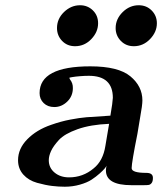

<svg xmlns="http://www.w3.org/2000/svg" viewBox="-20 -706 618 732"><path d="M48.8 -95.2Q48.8 -139.2 84 -175Q119.1 -210.9 174.8 -230Q211.9 -243.2 247.6 -250Q283.2 -256.8 309.6 -259Q335.9 -261.2 400.9 -265.1Q409.7 -316.9 410.2 -333Q410.2 -417 318.8 -417Q302.7 -417 284.9 -415.5Q267.1 -414.1 255.6 -412.1Q244.1 -410.2 244.1 -409.2Q244.1 -408.2 245.6 -406Q247.1 -403.8 247.1 -402.8Q258.3 -388.7 257.8 -370.1Q257.8 -339.4 236.3 -318.6Q214.8 -297.9 187 -297.9Q162.1 -297.9 146.5 -313Q130.9 -328.1 130.9 -351.1Q130.9 -453.1 324.2 -453.1Q431.2 -453.1 477.1 -415Q522.9 -377 522.9 -323.2Q522.9 -305.2 514.2 -257.8Q505.4 -203.6 503.9 -195.8Q481.9 -85.9 481.9 -64.9Q481.9 -46.9 538.1 -46.9Q563 -46.9 563 -27.8Q563 -14.6 558.1 -8.3Q553.2 -2 547.1 -1Q541 0 528.8 0H481Q383.8 0 383.8 -56.2Q383.8 -64 386.2 -74.2Q385.3 -71.3 379.6 -64.2Q374 -57.1 360.1 -44.7Q346.2 -32.2 329.1 -21Q312 -9.8 284.4 -2Q256.8 5.9 227.1 5.9Q203.1 5.9 178.5 2.9Q153.8 0 121.3 -9Q88.9 -18.1 68.8 -40.5Q48.8 -63 48.8 -95.2ZM166 -95.2Q166 -66.4 188 -48.1Q210 -29.8 243.2 -29.8Q296.4 -29.8 336.9 -64Q373 -92.8 381.8 -149.9Q383.8 -164.1 388.9 -192.1Q394 -220.2 396 -233.9Q325.2 -231 275.6 -213.4Q226.1 -195.8 204.6 -172.4Q183.1 -148.9 174.6 -130.1Q166 -111.3 166 -95.2ZM197.3 -599.1Q197.3 -634.3 224.1 -660.2Q251 -686 285.2 -686Q314 -686 334 -666.5Q354 -647 354 -617.2Q354 -584 328.1 -556.9Q302.2 -529.8 266.1 -529.8Q236.3 -529.8 216.8 -550Q197.3 -570.3 197.3 -599.1ZM420.9 -599.1Q420.9 -633.3 447.5 -659.7Q474.1 -686 508.8 -686Q538.6 -686 558.3 -666Q578.1 -646 578.1 -617.2Q578.1 -584 552 -556.9Q525.9 -529.8 490.2 -529.8Q460.4 -529.8 440.7 -550Q420.9 -570.3 420.9 -599.1Z"/></svg>

Font: CMU Serif Extra
Style: BoldSlanted
Weight: 700
Italic angle: -9.46001°
Version: Version 0.7.0